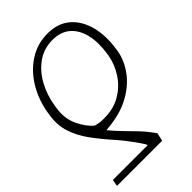

<svg xmlns="http://www.w3.org/2000/svg" viewBox="-232 -619 883 883"><g transform="rotate(-45 209.5 -177.0)"><path d="M279.8 183.2H-14.2L-8.5 150.6H218.8Q216.3 143.5 205.6 127.5Q195 111.5 181.3 92.9Q167.6 74.2 154.8 58.1Q142 41.9 134.9 34.1Q88.4 -17.4 53.8 -64.6Q19.2 -111.9 3.4 -161.2Q-12.4 -210.6 -2.8 -268.5L-1.4 -278.4Q10.7 -351.9 46.3 -410.9Q82 -469.8 135.7 -504.1Q189.3 -538.4 255.7 -538.4Q322.8 -538.4 365.2 -501.6Q407.7 -464.8 423.8 -402.2Q440 -339.5 427.6 -261.4L426.1 -251.4Q417.6 -201.7 384.2 -155Q350.9 -108.3 292.6 -75.3Q234.4 -42.3 150.6 -34.1Q134.2 -32.3 135.3 -32.3Q136 -32.3 132.1 -32.7Q160.5 1.4 186.6 27.5Q212.7 53.6 237.9 80.4Q263.1 107.2 288.4 143.5ZM382.1 -268.5 383.5 -278.4Q393.5 -341.6 382.1 -392Q370.7 -442.5 337.9 -471.9Q305 -501.4 250 -501.4Q194.6 -501.4 151.5 -470.9Q108.3 -440.3 80.8 -389.7Q53.3 -339.1 44 -278.4L42.6 -268.5Q32.7 -208.5 54.9 -160.3Q77.1 -112.2 109.4 -85.2Q121.4 -81.7 133.9 -79.7Q146.3 -77.8 164.8 -78.1Q226.2 -78.1 271.8 -105.3Q317.5 -132.5 345.5 -176.1Q373.6 -219.8 382.1 -268.5Z"/></g></svg>

Font: Inter Thin  BETA
Style: Italic
Weight: 100
Italic angle: -9.39999°
Designer: Rasmus Andersson
Foundry: rsms
Version: Version 3.011;git-f93a4a705